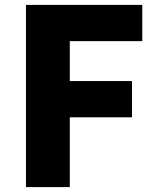

<svg xmlns="http://www.w3.org/2000/svg" viewBox="-20 -764 644 784"><path d="M561 -744V-596H265V-433H519V-285H265V0H86V-744Z"/></svg>

Font: Kinto Sans Black
Style: Regular
Weight: 900
Designer: Authors: Ryoko NISHIZUKA  (kana & ideographs); Paul D. Hunt (Latin, Greek & Cyrillic); Wenlong ZHANG  (bopomofo); Sandol
Foundry: Adobe Systems Incorporated, ookami Inc.
Version: Version 0.001